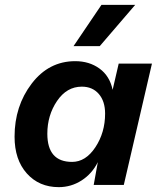

<svg xmlns="http://www.w3.org/2000/svg" viewBox="-20 -762 657 791"><path d="M398 -742H537L391 -572H283ZM222 9Q141 9 90.5 -47.5Q40 -104 40 -199Q40 -325 110.5 -417.5Q181 -510 290 -510Q348 -510 390 -479.5Q432 -449 444 -392L469 -500H606L490 0H366L383 -94Q359 -46 316 -18.5Q273 9 222 9ZM277 -95Q333 -95 373 -155.5Q413 -216 413 -294Q413 -345 387 -375Q361 -405 317 -405Q255 -405 215 -346Q175 -287 175 -211Q175 -95 277 -95Z"/></svg>

Font: Elaine Sans SemiBold
Style: Italic
Weight: 600
Italic angle: -13°
Designer: Wei Huang
Foundry: Wei Huang
Version: Version 2.001;December 24, 2019;FontCreator 12.0.0.2547 64-b